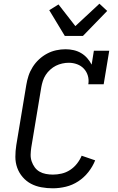

<svg xmlns="http://www.w3.org/2000/svg" viewBox="-20 -1009 640 1037"><path d="M265 8Q234 8 203.5 2.5Q173 -3 147.5 -16.5Q122 -30 102.5 -52.5Q83 -75 73 -103Q63 -131 63 -162Q63 -193 68 -225L122 -550Q126 -575 134 -599.5Q142 -624 156.5 -647Q171 -670 191 -688.5Q211 -707 234.5 -719.5Q258 -732 283.5 -737.5Q309 -743 334 -743Q357 -743 378.5 -738Q400 -733 418.5 -722Q437 -711 451 -695Q465 -679 475 -660L487 -735H570L540 -554H457Q461 -578 454.5 -600Q448 -622 433 -638Q418 -654 396.5 -662Q375 -670 351 -670Q334 -670 316 -666Q298 -662 282 -654Q266 -646 251.5 -633Q237 -620 227 -604.5Q217 -589 211.5 -572Q206 -555 203 -538L149 -213Q146 -193 145.5 -174Q145 -155 151 -137.5Q157 -120 167.5 -105.5Q178 -91 193.5 -82Q209 -73 228 -69.5Q247 -66 266 -66Q289 -66 313 -71.5Q337 -77 358.5 -91Q380 -105 396 -125.5Q412 -146 421 -168L494 -143Q481 -110 457.5 -80Q434 -50 402.5 -29.5Q371 -9 335.5 -0.5Q300 8 265 8ZM330 -815 246 -954 296 -985 387 -868 517 -989 559 -950 428 -815Z"/></svg>

Font: Iosevka Etoile
Style: Italic
Weight: 400
Italic angle: -9°
Designer: Belleve Invis
Foundry: Belleve Invis
Version: Version 22.1.2; ttfautohint (v1.8.4)